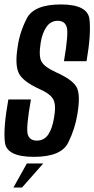

<svg xmlns="http://www.w3.org/2000/svg" viewBox="-27 -700 424 863"><path d="M33.4 142.8 93.8 34.7H167.4L72 142.8ZM125.5 5Q3.5 5 -4.8 -59Q-13 -123 10.5 -253H112Q89.5 -125.5 97.5 -96.8Q105.5 -68 138.5 -68Q171.5 -68 189.8 -95.2Q208 -122.5 215.5 -168.5Q226.5 -228.5 212.2 -253.8Q198 -279 151 -299.5Q74 -334.5 56.8 -372.5Q39.5 -410.5 52.5 -490Q61 -553.5 93.2 -616.8Q125.5 -680 246.5 -680Q367.5 -680 375.2 -613Q383 -546 362 -425H260.5Q281.5 -547.5 273.2 -577Q265 -606.5 233 -606.5Q200.5 -606.5 181.5 -578.5Q162.5 -550.5 156 -508.5Q146 -447 159.8 -422.8Q173.5 -398.5 222 -376.5Q299.5 -342 317.5 -308Q335.5 -274 321 -188Q311 -122.5 279.5 -58.8Q248 5 125.5 5Z"/></svg>

Font: Anybody Condensed Medium
Style: Italic
Weight: 500
Width: 3
Italic angle: -10°
Designer: Tyler Finck
Foundry: Etcetera Type Company
Version: Version 1.010; ttfautohint (v1.8.3) -l 8 -r 50 -G 200 -x 14 